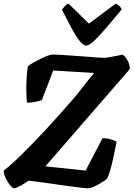

<svg xmlns="http://www.w3.org/2000/svg" viewBox="-33 -1012 718 1032"><path d="M43 0Q35 0 22 -15.5Q9 -31 -2 -53.5Q-13 -76 -13 -95Q25 -124 82 -180Q139 -236 209.5 -311.5Q280 -387 355 -474Q385 -508 415 -547.5Q445 -587 473 -620L253 -633L192 -474Q182 -470 159 -465Q136 -460 112 -460Q109 -486 108.5 -520.5Q108 -555 110 -591Q112 -627 117 -656Q126 -664 144.5 -674.5Q163 -685 184 -695.5Q205 -706 223 -712.5Q241 -719 248 -719Q256 -719 283.5 -717.5Q311 -716 348.5 -713.5Q386 -711 424 -708Q462 -705 491.5 -703Q521 -701 531 -701Q543 -703 561.5 -706Q580 -709 598 -712.5Q616 -716 624 -719Q638 -712 651.5 -689Q665 -666 665 -641L211 -118L427 -95L518 -269Q545 -269 564.5 -262.5Q584 -256 594 -250Q584 -200 575.5 -161.5Q567 -123 559 -96Q551 -69 543 -52Q531 -42 511 -29.5Q491 -17 471.5 -8.5Q452 0 442 0Q429 0 395.5 -4Q362 -8 319.5 -14Q277 -20 234.5 -26Q192 -32 161 -36Q130 -40 121 -41Q98 -25 75 -12.5Q52 0 43 0ZM430 -767Q415 -767 394 -793.5Q373 -820 349.5 -864.5Q326 -909 300 -960Q308 -971 315.5 -979.5Q323 -988 336 -992L445 -885L588 -992Q602 -987 610 -978.5Q618 -970 621 -961Q578 -909 540 -864.5Q502 -820 474 -793.5Q446 -767 430 -767Z"/></svg>

Font: Texturina Medium 12pt ExtraBold
Style: Italic
Weight: 800
Italic angle: -11°
Version: Version 1.002